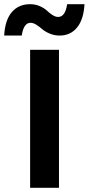

<svg xmlns="http://www.w3.org/2000/svg" viewBox="-58 -898 424 918"><path d="M346 -878Q342 -805 310.5 -766.5Q279 -728 227 -728Q202 -728 179.5 -737.5Q157 -747 144 -758.5Q131 -770 116 -779.5Q101 -789 88 -789Q55 -789 46 -728H-38Q-34 -802 -1.5 -840Q31 -878 86 -878Q111 -878 132.5 -868.5Q154 -859 166 -847.5Q178 -836 192.5 -826.5Q207 -817 220 -817Q254 -817 263 -878ZM224 -660V0H86V-660Z"/></svg>

Font: Elaine Sans SemiBold
Style: Regular
Weight: 600
Designer: Wei Huang
Foundry: Wei Huang
Version: Version 2.001;December 24, 2019;FontCreator 12.0.0.2547 64-b